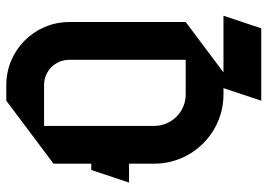

<svg xmlns="http://www.w3.org/2000/svg" viewBox="-140 -570 850 610"><g transform="rotate(-90 285.0 -265.0)"><path d="M190 -550H320C364.2 -550 400 -514.2 400 -470V-100H290C234.8 -100 190 -144.8 190 -200ZM270 -670 70 -520V-400H50L10 -280H70V-200C70 -78.6 168.6 20 290 20H310L270 140H500L540 20H360L520 -100V-470C520 -580.4 430.4 -670 320 -670Z"/></g></svg>

Font: Abibas
Style: Medium
Weight: 500
Version: Version 0.3